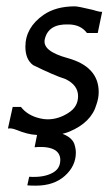

<svg xmlns="http://www.w3.org/2000/svg" viewBox="-20 -417 350 605"><path d="M302 -380Q301 -375 299 -366Q297 -357 294 -342Q291 -327 288 -313H254Q234 -340 195 -340Q132 -342 121 -293Q117 -274 135 -259.5Q153 -245 193 -234Q291 -207 291 -127Q291 -108 284 -88Q268 -31 198 -2Q159 14 94 8Q68 7 31 -8Q16 -14 5 -12L20 -80H46Q67 -53 106 -44Q118 -41 130 -41Q164 -41 195 -61Q226 -80 226 -114Q226 -149 186 -168Q151 -179 84 -212Q60 -230 60 -270Q60 -330 117 -370Q156 -397 216 -397Q226 -397 272 -386Q298 -378 302 -380ZM99 -3 169 2Q205 13 214 36Q219 51 219 64Q219 106 184.5 137Q150 168 93 168Q75 168 66 167L72 140Q117 143 145 128Q170 115 170 87Q170 68 155 57Q134 43 89 47Z"/></svg>

Font: GFS Neohellenic Rg
Style: Italic
Weight: 400
Italic angle: -12°
Designer: Takis Katsoulidis and George D. Matthiopoulos
Foundry: Takis Katsoulidis and George D. Matthiopoulos
Version: Version 1.0